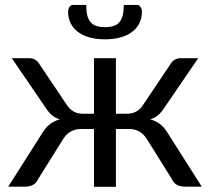

<svg xmlns="http://www.w3.org/2000/svg" viewBox="-20 -736 828 757"><path d="M775.5 0H713.5Q689.5 0 676.8 -7.5Q664 -15 657 -31L558.5 -188.5Q534 -227.5 488 -227.5H437V0.5H350.5V-227.5H300Q277.5 -227.5 259.2 -217.5Q241 -207.5 229.5 -188.5L131 -31Q123.5 -15 110.8 -7.5Q98 0 74 0H12.5L145.5 -209.5Q158.5 -231.5 175 -245Q191.5 -258.5 215.5 -265.5Q196.5 -271.5 183.2 -283.2Q170 -295 158.5 -313.5L26.5 -506.5H96.5Q109.5 -506.5 120 -499.8Q130.5 -493 136.5 -481.5L244 -321.5Q255 -305 270.5 -296.2Q286 -287.5 307 -287.5H350.5V-506.5H437V-287.5H479.5Q522 -287.5 543.5 -321.5L651 -481.5Q657 -493 667.8 -499.8Q678.5 -506.5 691.5 -506.5H761.5L629.5 -313.5Q618 -295 604.8 -283.2Q591.5 -271.5 572.5 -265.5Q596.5 -258.5 613 -245Q629.5 -231.5 642.5 -209.5ZM468 -716.5H520Q529.5 -716.5 534.5 -708Q539.5 -699.5 539.5 -689.5Q539.5 -664.5 529.5 -644.5Q519.5 -624.5 500.8 -610.2Q482 -596 455 -588.5Q428 -581 394 -581Q360 -581 333 -588.5Q306 -596 287.2 -610.2Q268.5 -624.5 258.5 -644.5Q248.5 -664.5 248.5 -689.5Q248.5 -699.5 253.5 -708Q258.5 -716.5 268 -716.5H320Q320 -692.5 324 -676Q328 -659.5 336.8 -649Q345.5 -638.5 359.5 -633.8Q373.5 -629 394 -629Q414.5 -629 428.5 -633.8Q442.5 -638.5 451.2 -649Q460 -659.5 464 -676Q468 -692.5 468 -716.5Z"/></svg>

Font: Lato
Style: Regular
Weight: 400
Designer: Lukasz Dziedzic with Adam Twardoch and Botio Nikoltchev
Foundry: tyPoland Lukasz Dziedzic
Version: Version 2.010; 2014-09-01; http://www.latofonts.com/; ttfaut